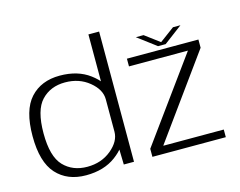

<svg xmlns="http://www.w3.org/2000/svg" viewBox="-106 -950 1399 1118"><g transform="rotate(-15 593.0 -390.5)"><path d="M511 0H572.5V-785H508V-116.5ZM284 4Q392 4 463.5 -49.2Q535 -102.5 535 -152.5L508 -199Q508 -140.5 448.2 -91.2Q388.5 -42 303.5 -42Q215.5 -42 161 -99Q106.5 -156 106.5 -296Q106.5 -436 161 -493.2Q215.5 -550.5 303.5 -550.5Q388.5 -550.5 448.2 -501.5Q508 -452.5 508 -394L535 -439.5Q535 -489.5 463.5 -543Q392 -596.5 284 -596.5Q171.5 -596.5 106 -524.8Q40.5 -453 40.5 -296.5Q40.5 -140 106 -68Q171.5 4 284 4ZM683.5 0H1126V-46H762.5V-48L1119 -541V-590.5H688V-544H1043V-543.5L683.5 -48.5ZM882 -614H928L1039.5 -698H994.5L905.5 -632L817 -698H770.5Z"/></g></svg>

Font: Anybody SemiExpanded Light
Style: Regular
Weight: 300
Width: 6
Version: Version 1.113;gftools[0.9.25]